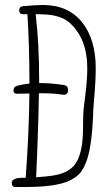

<svg xmlns="http://www.w3.org/2000/svg" viewBox="-20 -755 438 770"><path d="M313 -241Q313 -134 277 -91Q248 -58 186 -50Q165 -47 125 -44Q129 -142 130 -164Q135 -300 136 -381Q142 -381 147 -381Q197 -381 233 -375H236Q253 -375 253 -394Q253 -411 237 -414Q184 -422 138 -422Q137 -422 137 -422Q137 -428 137 -434Q137 -583 123 -698H136Q196 -698 232.5 -681Q269 -664 298 -616Q330 -563 330 -479Q330 -434 321 -364Q317 -335 315 -315Q313 -289 313 -241ZM83 -42H74H63Q60 -41 53 -41Q43 -40 35 -35Q27 -30 27 -22Q27 -5 42 -5H81Q199 -5 253 -28Q285 -42 301.5 -61.5Q318 -81 330 -118Q350 -180 354 -311Q354 -314 356 -340.5Q358 -367 360 -390Q364 -442 364 -480Q364 -598 308.5 -666.5Q253 -735 152 -735Q123 -735 71 -730Q57 -728 57 -714Q57 -698 72 -698H90Q98 -570 98 -429Q98 -425 98 -420Q71 -417 48 -411Q34 -406 34 -392Q34 -379 49 -379Q76 -379 98 -380Q96 -213 83 -43Z"/></svg>

Font: Neythal
Style: Regular
Weight: 400
Designer: Tharique Azeez
Foundry: Tharique Azeez
Version: Version 0.44